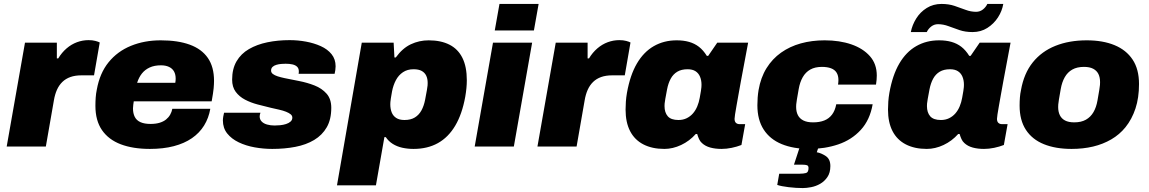

<svg xmlns="http://www.w3.org/2000/svg" viewBox="-20 -745 5840 976"><path d="M14 0 107 -528H269V-448H276Q294 -478 318.5 -499Q343 -520 371.5 -530.5Q400 -541 430 -541Q450 -541 465 -537Q480 -533 487 -529L458 -362H394Q362 -362 338 -353.5Q314 -345 297 -328.5Q280 -312 269.5 -288.5Q259 -265 254 -235L213 0Z M742 12Q656 12 594 -11.5Q532 -35 498.5 -83.5Q465 -132 465 -207Q465 -229 466.5 -249.5Q468 -270 472 -289Q487 -373 532 -428.5Q577 -484 645.5 -512Q714 -540 797 -540Q884 -540 944.5 -518Q1005 -496 1036.5 -450.5Q1068 -405 1068 -334Q1068 -318 1066 -296Q1064 -274 1056 -230H660Q659 -223 657.5 -212.5Q656 -202 656 -194Q656 -169 665 -151Q674 -133 694 -124Q714 -115 745 -115Q772 -115 791.5 -121Q811 -127 824 -137.5Q837 -148 845 -162Q853 -176 856 -192H1049Q1041 -145 1017.5 -107Q994 -69 955.5 -42.5Q917 -16 863.5 -2Q810 12 742 12ZM677 -324H871Q872 -329 872.5 -335Q873 -341 873 -345Q873 -367 864.5 -382Q856 -397 839 -405Q822 -413 798 -413Q765 -413 741 -402Q717 -391 701.5 -371.5Q686 -352 677 -324Z M1364 12Q1319 12 1274.5 4Q1230 -4 1193.5 -21.5Q1157 -39 1135 -66.5Q1113 -94 1113 -133Q1113 -141 1115 -153Q1117 -165 1119 -172H1304Q1302 -167 1301 -162Q1300 -157 1300 -153Q1300 -138 1310 -127.5Q1320 -117 1337.5 -112Q1355 -107 1376 -107Q1389 -107 1404.5 -108.5Q1420 -110 1434 -114.5Q1448 -119 1457 -127Q1466 -135 1466 -147Q1466 -157 1457.5 -164Q1449 -171 1434 -177Q1419 -183 1399 -187.5Q1379 -192 1357 -197Q1324 -205 1289.5 -214Q1255 -223 1225.5 -238.5Q1196 -254 1178 -278.5Q1160 -303 1160 -340Q1160 -395 1182.5 -433.5Q1205 -472 1245.5 -495.5Q1286 -519 1339 -530Q1392 -541 1452 -541Q1494 -541 1535 -533.5Q1576 -526 1610.5 -510.5Q1645 -495 1665.5 -469.5Q1686 -444 1686 -408Q1686 -399 1684.5 -388.5Q1683 -378 1681 -370H1498Q1499 -375 1499 -378Q1499 -381 1499 -383Q1499 -397 1490.5 -405.5Q1482 -414 1467 -417.5Q1452 -421 1432 -421Q1422 -421 1409.5 -420Q1397 -419 1385 -415.5Q1373 -412 1365.5 -405Q1358 -398 1358 -386Q1358 -376 1367 -369Q1376 -362 1391.5 -357Q1407 -352 1426 -348Q1460 -341 1501 -333Q1542 -325 1579 -310.5Q1616 -296 1640 -269Q1664 -242 1664 -197Q1664 -138 1641 -98Q1618 -58 1577 -33.5Q1536 -9 1481.5 1.5Q1427 12 1364 12Z M1693 197 1819 -528H1981L1985 -453H1992Q2026 -500 2068.5 -520Q2111 -540 2159 -540Q2221 -540 2264.5 -518Q2308 -496 2330.5 -451Q2353 -406 2353 -337Q2353 -318 2351 -297Q2349 -276 2345 -253Q2329 -165 2294 -106Q2259 -47 2206 -17.5Q2153 12 2082 12Q2052 12 2025 6Q1998 0 1976.5 -13.5Q1955 -27 1941 -48H1934L1891 197ZM2036 -135Q2068 -135 2089 -148Q2110 -161 2122.5 -184Q2135 -207 2141 -238Q2147 -270 2150 -286.5Q2153 -303 2153.5 -310.5Q2154 -318 2154 -323Q2154 -345 2146.5 -360.5Q2139 -376 2123.5 -384.5Q2108 -393 2082 -393Q2051 -393 2028.5 -378Q2006 -363 1992.5 -337.5Q1979 -312 1973 -281Q1969 -259 1967 -246Q1965 -233 1964.5 -226.5Q1964 -220 1964 -215Q1964 -192 1971 -174Q1978 -156 1994 -145.5Q2010 -135 2036 -135Z M2495 -590 2519 -725H2718L2694 -590ZM2393 0 2486 -528H2685L2592 0Z M2712 0 2805 -528H2967V-448H2974Q2992 -478 3016.5 -499Q3041 -520 3069.5 -530.5Q3098 -541 3128 -541Q3148 -541 3163 -537Q3178 -533 3185 -529L3156 -362H3092Q3060 -362 3036 -353.5Q3012 -345 2995 -328.5Q2978 -312 2967.5 -288.5Q2957 -265 2952 -235L2911 0Z M3357 12Q3295 12 3250.5 -11Q3206 -34 3183 -78.5Q3160 -123 3160 -188Q3160 -207 3161.5 -228.5Q3163 -250 3167 -273Q3183 -363 3217.5 -422Q3252 -481 3303.5 -510.5Q3355 -540 3420 -540Q3455 -540 3483 -532Q3511 -524 3533 -507Q3555 -490 3573 -461H3580L3626 -528H3783L3759 -400Q3753 -368 3746.5 -333.5Q3740 -299 3734.5 -267Q3729 -235 3724 -208Q3719 -181 3716.5 -163.5Q3714 -146 3714 -141Q3714 -127 3721 -120.5Q3728 -114 3739 -114H3768L3749 -8Q3726 1 3699.5 6.5Q3673 12 3648 12Q3616 12 3590.5 5Q3565 -2 3548 -18Q3539 -26 3533.5 -38Q3528 -50 3524 -64H3517Q3485 -28 3442.5 -8Q3400 12 3357 12ZM3429 -135Q3452 -135 3470.5 -144Q3489 -153 3502.5 -168.5Q3516 -184 3524.5 -204.5Q3533 -225 3537 -248Q3541 -270 3543 -282.5Q3545 -295 3545.5 -302Q3546 -309 3546 -314Q3546 -337 3538.5 -355Q3531 -373 3515.5 -383Q3500 -393 3475 -393Q3444 -393 3423 -380.5Q3402 -368 3389.5 -345Q3377 -322 3371 -291Q3365 -259 3362 -242.5Q3359 -226 3358.5 -218.5Q3358 -211 3358 -206Q3358 -173 3374.5 -154Q3391 -135 3429 -135Z M4095 12Q4013 12 3953.5 -12.5Q3894 -37 3862 -86.5Q3830 -136 3830 -210Q3830 -230 3831.5 -249.5Q3833 -269 3836 -287Q3847 -351 3876.5 -398.5Q3906 -446 3950.5 -477.5Q3995 -509 4051 -524.5Q4107 -540 4172 -540Q4248 -540 4307.5 -519.5Q4367 -499 4402 -459.5Q4437 -420 4437 -361Q4437 -351 4436 -339Q4435 -327 4433 -315H4240Q4241 -321 4241.5 -327Q4242 -333 4242 -338Q4242 -361 4232.5 -376Q4223 -391 4204 -398Q4185 -405 4158 -405Q4123 -405 4099 -391.5Q4075 -378 4060.5 -352.5Q4046 -327 4040 -292Q4034 -258 4031 -240Q4028 -222 4027.5 -214.5Q4027 -207 4027 -202Q4027 -177 4036 -159.5Q4045 -142 4064 -132.5Q4083 -123 4113 -123Q4146 -123 4170 -132.5Q4194 -142 4209.5 -162.5Q4225 -183 4231 -215H4416Q4402 -135 4355.5 -84.5Q4309 -34 4241 -11Q4173 12 4095 12ZM4061 211Q4027 211 3989 206.5Q3951 202 3931 195L3941 138H4046Q4064 138 4077 134.5Q4090 131 4090 109Q4090 98 4082.5 95Q4075 92 4056 92H4016L4059 -39H4155L4132 29Q4155 33 4178 48.5Q4201 64 4201 99Q4201 133 4186 155Q4171 177 4149 189.5Q4127 202 4103 206.5Q4079 211 4061 211Z M4691 12Q4629 12 4584.5 -11Q4540 -34 4517 -78.5Q4494 -123 4494 -188Q4494 -207 4495.5 -228.5Q4497 -250 4501 -273Q4517 -363 4551.5 -422Q4586 -481 4637.5 -510.5Q4689 -540 4754 -540Q4789 -540 4817 -532Q4845 -524 4867 -507Q4889 -490 4907 -461H4914L4960 -528H5117L5093 -400Q5087 -368 5080.5 -333.5Q5074 -299 5068.5 -267Q5063 -235 5058 -208Q5053 -181 5050.5 -163.5Q5048 -146 5048 -141Q5048 -127 5055 -120.5Q5062 -114 5073 -114H5102L5083 -8Q5060 1 5033.5 6.5Q5007 12 4982 12Q4950 12 4924.5 5Q4899 -2 4882 -18Q4873 -26 4867.5 -38Q4862 -50 4858 -64H4851Q4819 -28 4776.5 -8Q4734 12 4691 12ZM4763 -135Q4786 -135 4804.5 -144Q4823 -153 4836.5 -168.5Q4850 -184 4858.5 -204.5Q4867 -225 4871 -248Q4875 -270 4877 -282.5Q4879 -295 4879.5 -302Q4880 -309 4880 -314Q4880 -337 4872.5 -355Q4865 -373 4849.5 -383Q4834 -393 4809 -393Q4778 -393 4757 -380.5Q4736 -368 4723.5 -345Q4711 -322 4705 -291Q4699 -259 4696 -242.5Q4693 -226 4692.5 -218.5Q4692 -211 4692 -206Q4692 -173 4708.5 -154Q4725 -135 4763 -135ZM4610 -582Q4617 -618 4637.5 -651Q4658 -684 4691 -704.5Q4724 -725 4766 -725Q4803 -725 4832.5 -715Q4862 -705 4888.5 -695Q4915 -685 4942 -685Q4961 -685 4976 -696.5Q4991 -708 4999 -725H5080Q5074 -689 5053 -656.5Q5032 -624 4999 -603Q4966 -582 4924 -582Q4887 -582 4857.5 -592Q4828 -602 4801.5 -612Q4775 -622 4748 -622Q4729 -622 4714 -610.5Q4699 -599 4691 -582Z M5427 12Q5346 12 5286.5 -12Q5227 -36 5195 -85Q5163 -134 5163 -208Q5163 -229 5164.5 -249Q5166 -269 5170 -287Q5185 -372 5230 -428Q5275 -484 5345 -512Q5415 -540 5504 -540Q5586 -540 5645.5 -515.5Q5705 -491 5737.5 -442Q5770 -393 5770 -318Q5770 -248 5752 -193.5Q5734 -139 5701 -98Q5671 -61 5629 -36.5Q5587 -12 5536.5 0Q5486 12 5427 12ZM5441 -123Q5476 -123 5500 -136.5Q5524 -150 5538.5 -175Q5553 -200 5559 -235Q5565 -270 5568 -287.5Q5571 -305 5571.5 -313.5Q5572 -322 5572 -327Q5572 -352 5563.5 -369Q5555 -386 5537 -395.5Q5519 -405 5490 -405Q5455 -405 5431 -391.5Q5407 -378 5392.5 -352.5Q5378 -327 5372 -292Q5366 -258 5363 -240Q5360 -222 5359.5 -214Q5359 -206 5359 -201Q5359 -177 5367.5 -159.5Q5376 -142 5394 -132.5Q5412 -123 5441 -123Z"/></svg>

Font: Archivo SemiBold Black
Style: Italic
Weight: 900
Italic angle: -10°
Version: Version 2.001